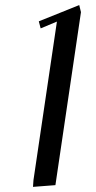

<svg xmlns="http://www.w3.org/2000/svg" viewBox="-20 -729 378 756"><path d="M109.9 6.8 111.8 -20 204.1 -644 140.1 -617.2 132.8 -645 292 -709 298.8 -681.2 198.2 0Z"/></svg>

Font: Dihjauti
Style: Bold Italic
Weight: 700
Italic angle: -9°
Designer: T. Christopher White
Version: Version 3.0.0